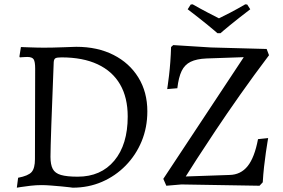

<svg xmlns="http://www.w3.org/2000/svg" viewBox="-20 -858 1311 890"><path d="M317 12Q317 12 302 10Q287 8 264 6Q241 4 216.5 2Q192 0 173 0Q148 0 121.5 3Q95 6 76.5 9Q58 12 58 12L64 -34Q111 -43 126.5 -60.5Q142 -78 142 -120L143 -540Q143 -572 136 -583Q129 -594 106 -594Q97 -594 84.5 -593Q72 -592 72 -592L70 -596L77 -640Q77 -640 88 -639.5Q99 -639 115.5 -638.5Q132 -638 150 -637.5Q168 -637 182 -637Q199 -637 224.5 -637.5Q250 -638 275 -639Q300 -640 317 -640.5Q334 -641 334 -641Q432 -641 506 -603.5Q580 -566 621.5 -498.5Q663 -431 663 -342Q663 -267 636.5 -203Q610 -139 562.5 -90.5Q515 -42 452.5 -15Q390 12 317 12ZM265 -592Q244 -592 237 -588Q230 -584 229 -570Q222 -397 218 -281Q214 -165 214 -131Q214 -95 224.5 -75Q235 -55 262.5 -47Q290 -39 340 -39Q448 -39 510 -113.5Q572 -188 572 -318Q572 -406 536.5 -467Q501 -528 432.5 -560Q364 -592 265 -592ZM751 3 737 -29 1110 -593 937 -587Q891 -585 863.5 -571.5Q836 -558 822 -529Q808 -500 802 -449L755 -445Q755 -445 757.5 -462Q760 -479 763.5 -508Q767 -537 769.5 -571.5Q772 -606 773 -640L783 -649L958 -638L1216 -631L1227 -602Q1156 -508 1093 -418.5Q1030 -329 979 -252.5Q928 -176 892.5 -121Q857 -66 841 -40L1044 -47Q1096 -48 1128 -88Q1160 -128 1176 -213L1223 -218Q1223 -218 1220 -200Q1217 -182 1212.5 -151.5Q1208 -121 1204 -85Q1200 -49 1198 -13L1183 3L821 -3ZM988 -704Q988 -704 976 -714.5Q964 -725 943.5 -741.5Q923 -758 898.5 -777.5Q874 -797 850 -815L864 -837L873 -838Q908 -818 941.5 -800.5Q975 -783 995 -773Q1016 -783 1048.5 -800Q1081 -817 1117 -838L1126 -837L1140 -815Q1116 -797 1091.5 -777.5Q1067 -758 1046.5 -741.5Q1026 -725 1014 -714.5Q1002 -704 1002 -704Z"/></svg>

Font: Alegreya
Style: Regular
Weight: 400
Designer: Juan Pablo del Peral
Foundry: Huerta Tipografica
Version: Version 2.009